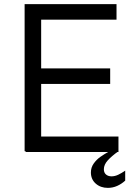

<svg xmlns="http://www.w3.org/2000/svg" viewBox="-20 -723 660 918"><path d="M176.8 -703.1V0H97.7V-703.1ZM506.8 -396V-321.8H102.1V-396ZM546.4 -70.3V3.9H102.5V-70.3ZM537.1 -703.1V-628.9H102.5V-703.1ZM414.6 101.6Q414.6 77.6 428.2 58.6Q441.9 39.6 460 26.9Q478 14.2 503.4 0H546.4Q513.7 23.4 495.1 43.9Q476.6 64.5 476.6 86.4Q476.6 102.5 486.8 111.3Q497.1 120.1 513.2 120.1Q529.3 120.1 545.7 112.3Q562 104.5 578.6 92.8V140.6Q561 156.7 540 166Q519 175.3 495.6 175.3Q460.9 175.3 437.7 154.8Q414.6 134.3 414.6 101.6Z"/></svg>

Font: Wand UI Pro
Style: Regular
Weight: 400
Designer: Andreas Faust
Version: Version 1.003;FEAKit 1.0